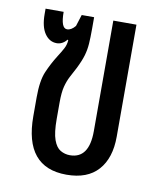

<svg xmlns="http://www.w3.org/2000/svg" viewBox="-68 -604 563 670"><g transform="rotate(10 213.0 -269.0)"><path d="M212 10Q63 10 63 -171V-238Q63 -297 77 -329.5Q91 -362 110 -392Q121 -409 128.5 -423Q136 -437 137 -453L135 -455Q119 -436 99 -436Q73 -436 56.5 -460Q40 -484 40 -529V-548H104Q104 -490 126 -490Q141 -490 155 -507L168 -548H212V-506Q212 -476 210.5 -454Q209 -432 203 -411.5Q197 -391 183 -363Q173 -344 164.5 -328Q156 -312 150.5 -291Q145 -270 145 -234V-176Q145 -127 154 -102Q163 -77 178.5 -68Q194 -59 212 -59Q280 -59 280 -156V-548H362V-151Q362 -75 324 -32.5Q286 10 212 10Z"/></g></svg>

Font: Noto Sans Thai ExtCond
Style: Regular
Weight: 400
Width: 2
Designer: Monotype Design Team
Foundry: Monotype Imaging Inc.
Version: Version 2.002; ttfautohint (v1.8.4.7-5d5b)